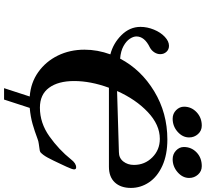

<svg xmlns="http://www.w3.org/2000/svg" viewBox="-54 -818 1011 943"><g transform="rotate(90 451.5 -346.5)"><path d="M504 -745Q504 -781 531 -806.5Q558 -832 597 -832Q622 -832 638.5 -813.5Q655 -795 655 -770Q655 -738 627.5 -713.5Q600 -689 563 -689Q538 -689 521 -706Q504 -723 504 -745ZM702 -744Q702 -781 728.5 -806.5Q755 -832 796 -832Q821 -832 837.5 -813.5Q854 -795 854 -770Q854 -738 826 -713.5Q798 -689 762 -689Q737 -689 719.5 -705.5Q702 -722 702 -744ZM411 -376Q378 -286 378 -205Q378 -127 411 -82Q444 -37 509 -37Q584 -37 649.5 -83.5Q715 -130 763 -190Q782 -215 802 -215Q812 -215 812 -205Q812 -196 799 -168Q790 -150 785 -138Q767 -99 754 -75Q741 -51 727 -39Q723 -36 704 -34Q700 -33 686.5 -31.5Q673 -30 661 -25Q624 -11 589 -1Q554 9 510 13L469 139H413L454 13Q386 8 334 -29Q282 -66 253 -125Q224 -184 224 -256Q224 -320 247 -383Q193 -397 153 -437Q112 -478 112 -531Q112 -564 125.5 -597Q139 -630 161 -650.5Q183 -671 205 -671Q223 -671 234.5 -658.5Q246 -646 246 -628Q246 -613 237 -599Q228 -585 213 -577Q159 -551 159 -511Q159 -496 170.5 -478.5Q182 -461 206.5 -447.5Q231 -434 268 -431Q322 -534 428.5 -598.5Q535 -663 665 -663Q740 -663 794 -638.5Q848 -614 875.5 -573Q903 -532 903 -484Q903 -434 876 -405Q849 -376 799 -376ZM427 -416 727 -425Q756 -425 773 -446.5Q790 -468 790 -499Q790 -552 753 -589Q716 -626 662 -626Q593 -626 530.5 -567Q468 -508 427 -416Z"/></g></svg>

Font: EB Garamond
Style: Bold Italic
Weight: 700
Italic angle: -17.2°
Designer: Georg Duffner and Octavio Pardo
Foundry: Georg Duffner
Version: Version 1.000